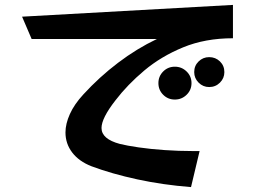

<svg xmlns="http://www.w3.org/2000/svg" viewBox="-20 -731 1040 783"><path d="M759 32Q644 23 540 0.5Q436 -22 353 -53Q302 -73 274.5 -109Q247 -145 247 -191Q247 -226 265 -266Q283 -306 320 -346Q385 -417 461.5 -475Q538 -533 620 -572H109L70 -663L930 -711V-575Q817 -575 727 -538Q637 -501 568.5 -443.5Q500 -386 451 -322Q394 -249 394 -209Q394 -164 469 -144Q497 -137 545 -130Q593 -123 651 -119Q709 -115 765 -115H794ZM895 -437Q895 -412 877 -394Q859 -376 833 -376Q808 -376 790 -394Q772 -412 772 -437Q772 -463 790 -480.5Q808 -498 833 -498Q859 -498 877 -480.5Q895 -463 895 -437ZM761 -392Q761 -364 741 -344.5Q721 -325 693 -325Q665 -325 645.5 -344.5Q626 -364 626 -392Q626 -420 645.5 -439.5Q665 -459 693 -459Q721 -459 741 -439.5Q761 -420 761 -392Z"/></svg>

Font: RocknRoll One
Style: Regular
Weight: 400
Designer: Fontworks Inc.
Foundry: Fontworks Inc.
Version: Version 1.100